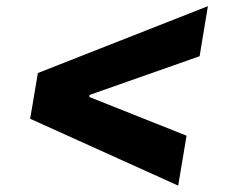

<svg xmlns="http://www.w3.org/2000/svg" viewBox="-20 -603 726 620"><path d="M77.4 -219.5 102.3 -367.2 651.3 -583.1 624.6 -421.5 269.5 -296.5 268.5 -289.8 582.4 -164.8 555.4 -3.6Z"/></svg>

Font: Inter P Extra Bold
Style: Italic
Weight: 800
Italic angle: 9.39999°
Designer: Rasmus Andersson
Foundry: rsms
Version: Version 3.018;git-588b23468